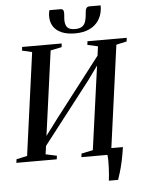

<svg xmlns="http://www.w3.org/2000/svg" viewBox="-78 -1020 920 1241"><g transform="rotate(-5 382.5 -399.0)"><path d="M577 167Q579.5 150 581.2 127.5Q583 105 584 81.5Q585 58 584.8 36.8Q584.5 15.5 582.5 0L546 -41.5H686.5Q678.5 12.5 669.8 51.8Q661 91 652.5 118.8Q644 146.5 637 167ZM-8.5 0 -5.5 -23 64.5 -38.5 155.5 -704.5 91 -719.5 94 -743H350.5L348 -719.5L275.5 -704.5L194.5 -112.5L173.5 -120.5L283.5 -267L603 -681.5L569.5 -605.5L582.5 -704.5L515 -719.5L518 -743H772.5L770 -719.5L702 -704.5L611 -38.5L680 -23L677 0H413.5L416.5 -23L491 -38.5L570.5 -614.5L593.5 -619L498.5 -488L161.5 -53L198 -136L184.5 -38.5L256.5 -23L253.5 0ZM361.5 -964.5Q375.5 -964.5 380 -956.2Q384.5 -948 383.5 -932.5Q383.5 -924 382.2 -914.8Q381 -905.5 381 -898Q380 -864 393.5 -846.2Q407 -828.5 445.5 -828.5Q474.5 -828.5 490.5 -839.2Q506.5 -850 513.5 -871.5Q520.5 -893 522.5 -925Q523.5 -946 529.8 -956.2Q536 -966.5 550 -966.5H622.5Q622.5 -961.5 622.5 -956.5Q622.5 -951.5 622 -944Q617.5 -900 595.2 -867.8Q573 -835.5 534.8 -818Q496.5 -800.5 443.5 -800.5Q391 -800.5 355 -816.2Q319 -832 301.2 -861.2Q283.5 -890.5 285 -931.5Q285.5 -941.5 286.8 -949.2Q288 -957 290.5 -964.5Z"/></g></svg>

Font: Merriweather 120pt Medium
Style: Italic
Weight: 500
Italic angle: -7.8°
Version: Version 2.101